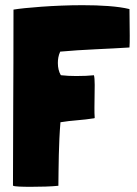

<svg xmlns="http://www.w3.org/2000/svg" viewBox="-20 -717 528 740"><path d="M31 -1C36 2 64 3 98 3C135 3 178 2 205 -1C206 -77 206 -162 213 -246H214C254 -253 301 -254 342 -261C344 -261 345 -262 345 -263C344 -274 344 -288 344 -302C344 -331 345 -365 345 -390C345 -407 344 -421 342 -427C325 -425 300 -424 274 -424C253 -424 233 -425 216 -427C215 -427 215 -427 214 -428C207 -440 203 -456 203 -474C203 -488 205 -503 212 -518C295 -526 407 -529 479 -534C480 -545 480 -562 480 -580C480 -616 479 -659 479 -682C435 -693 368 -697 298 -697C189 -697 74 -687 32 -680V-679C32 -368 30 -244 30 -2Z"/></svg>

Font: HEYCLAY
Style: Regular
Weight: 400
Designer: Marcelo Magalhaes
Foundry: Marcelo Magalhães
Version: Version 1.300;hotconv 1.0.109;makeotfexe 2.5.65596